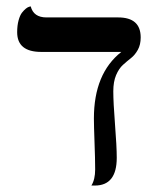

<svg xmlns="http://www.w3.org/2000/svg" viewBox="-20 -574 478 595"><path d="M331.1 -291Q331.1 -256.8 336.4 -188.5Q341.8 -120.1 341.8 -85Q341.8 1 273.9 1H263.2Q274.9 -17.6 274.9 -48.8Q274.9 -82 272.9 -133.5Q271 -185.1 271 -207Q271 -346.2 356 -413.1H107.9Q33.2 -413.1 33.2 -474.1Q33.2 -495.1 37.6 -511Q42 -526.9 48.1 -534.7Q54.2 -542.5 60.3 -547.4Q66.4 -552.2 70.8 -553.2L75.2 -554.2Q84 -520 124 -520H346.2Q416 -520 416 -458Q416 -435.5 407.2 -419.7Q398.4 -403.8 386 -394Q373.5 -384.3 361.1 -373Q348.6 -361.8 339.8 -341.3Q331.1 -320.8 331.1 -291Z"/></svg>

Font: Linux Biolinum
Style: Regular
Weight: 400
Designer: Philipp H. Poll
Foundry: Philipp H. Poll
Version: Version 0.6.4